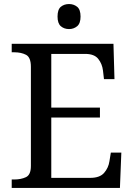

<svg xmlns="http://www.w3.org/2000/svg" viewBox="-20 -931 663 951"><path d="M38 0V-42H51Q84 -42 108.5 -53.5Q133 -65 133 -109V-600Q133 -647 109 -659.5Q85 -672 51 -672H38V-714H542L547 -539H495L490 -582Q486 -615 466.5 -639.5Q447 -664 402 -664H234V-398H475V-349H234V-50H427Q474 -50 495.5 -74.5Q517 -99 522 -132L529 -175H581L574 0ZM322 -787Q298 -787 281.5 -801Q265 -815 265 -849Q265 -884 281.5 -897.5Q298 -911 322 -911Q345 -911 362 -897.5Q379 -884 379 -849Q379 -815 362 -801Q345 -787 322 -787Z"/></svg>

Font: Noto Serif Test
Style: Regular
Weight: 400
Version: Version 1.000